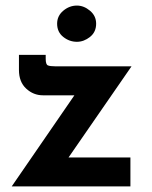

<svg xmlns="http://www.w3.org/2000/svg" viewBox="-20 -669 545 689"><path d="M134 -327Q100 -327 74 -351Q48 -375 48 -418V-472H144V-458Q144 -438 151.5 -434.5Q159 -431 178 -431H452L226 -104H448V0H22L247 -327ZM185 -584Q185 -612 207 -630.5Q229 -649 256 -649Q281 -649 303 -630.5Q325 -612 325 -584Q325 -554 303 -536.5Q281 -519 256 -519Q229 -519 207 -536.5Q185 -554 185 -584Z"/></svg>

Font: Reem Kufi SemiBold
Style: Regular
Weight: 600
Designer: Khaled Hosny
Version: Version 1.001